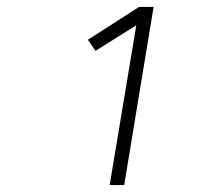

<svg xmlns="http://www.w3.org/2000/svg" viewBox="-20 -858 640 555"><path d="M297 -323 374 -785 256 -711 234 -743 382 -838H424L339 -323Z"/></svg>

Font: Iosevka Aile XLt Obl
Style: Regular
Weight: 200
Italic angle: -9°
Designer: Belleve Invis
Foundry: Belleve Invis
Version: Version 31.1.0; ttfautohint (v1.8.4)